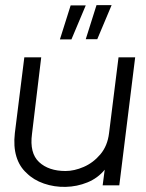

<svg xmlns="http://www.w3.org/2000/svg" viewBox="-20 -724 571 750"><path d="M446 0H381L389 -61Q362 -28 321.5 -11.5Q281 5 236.5 6Q192 7 151.5 -7Q111 -21 84 -48Q56 -73 44 -112.5Q32 -152 38 -204L75 -500H141L105 -201Q95 -126 132.5 -91Q170 -56 236 -56Q270 -56 307 -72Q344 -88 372 -121Q400 -154 406 -204L443 -500H508ZM315 -571 357 -704H416L360 -571ZM214 -570 256 -703H315L259 -570Z"/></svg>

Font: Kulim Park Light
Style: Italic
Weight: 300
Italic angle: -8°
Designer: Noponies / Dale Sattler
Foundry: Noponies
Version: Version 1.000; ttfautohint (v1.8.3)